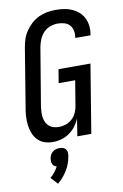

<svg xmlns="http://www.w3.org/2000/svg" viewBox="-106 -802 711 1112"><g transform="rotate(-10 250.0 -246.0)"><path d="M156 8Q130 8 106.5 0Q83 -8 66.5 -25.5Q50 -43 41 -66Q32 -89 29 -114Q26 -139 27.5 -165Q29 -191 34 -217L90 -559Q94 -584 102 -608Q110 -632 125 -654Q140 -676 160 -694Q180 -712 203.5 -723Q227 -734 252 -738.5Q277 -743 302 -743Q327 -743 351.5 -739.5Q376 -736 397.5 -726.5Q419 -717 437 -701.5Q455 -686 465.5 -665Q476 -644 479 -619.5Q482 -595 478 -570L477 -563H387L388 -567Q391 -587 387 -606Q383 -625 371 -638.5Q359 -652 340 -657.5Q321 -663 301 -663Q279 -663 256.5 -655Q234 -647 217.5 -629.5Q201 -612 192 -590Q183 -568 179 -546L122 -204Q120 -188 119.5 -172Q119 -156 121.5 -141Q124 -126 130.5 -112.5Q137 -99 148.5 -89.5Q160 -80 175 -76Q190 -72 206 -72Q226 -72 246.5 -79Q267 -86 283 -101Q299 -116 308 -136Q317 -156 320 -176L344 -322H247L260 -402H448L382 0H300L316 -101Q306 -78 290 -57Q274 -36 252.5 -21Q231 -6 206 1Q181 8 156 8ZM142 251 105 210Q120 198 131.5 183Q143 168 152 151Q144 149 138 144.5Q132 140 128.5 133Q125 126 124.5 117.5Q124 109 125 101Q127 90 131.5 80Q136 70 145 62.5Q154 55 165 52Q176 49 186 49Q196 49 206 52Q216 55 222 62.5Q228 70 229.5 80Q231 90 229 101Q226 122 219 142.5Q212 163 200.5 182.5Q189 202 174.5 219Q160 236 142 251Z"/></g></svg>

Font: Iosevka Curly Medium
Style: Italic
Weight: 500
Italic angle: -9°
Monospace: yes
Designer: Belleve Invis
Foundry: Belleve Invis
Version: Version 22.1.2; ttfautohint (v1.8.4)